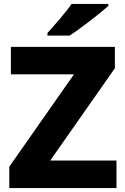

<svg xmlns="http://www.w3.org/2000/svg" viewBox="-20 -951 634 971"><path d="M528 -921V-931H342C311 -886 253 -821 220 -784V-771H332C385 -805 486 -883 528 -921ZM569 0V-139H234L561 -606V-714H35V-575H354L27 -108V0Z"/></svg>

Font: Noto Sans Telugu ExtraBold
Style: Regular
Weight: 800
Designer: Jelle Bosma - Monotype Design Team
Foundry: Monotype Imaging Inc.
Version: Version 2.005